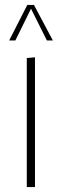

<svg xmlns="http://www.w3.org/2000/svg" viewBox="-20 -754 250 774"><path d="M88 0V-520L121 -523V0ZM17 -591 90 -734H117L193 -591H169L105 -719L42 -591Z"/></svg>

Font: Murecho Thin ExtraLight
Style: Regular
Weight: 250
Version: Version 1.010